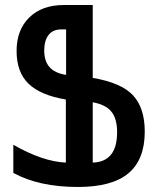

<svg xmlns="http://www.w3.org/2000/svg" viewBox="-20 -734 629 764"><path d="M33 -46V-158Q150 -91 242 -87V-338Q141 -355 93.5 -401Q46 -447 46 -531Q46 -615 96.5 -664.5Q147 -714 234 -714H349V-424Q462 -405 509 -355Q556 -305 556 -210Q556 -99 491 -44.5Q426 10 290 10Q135 10 33 -46ZM243 -617H224Q190 -617 173 -594.5Q156 -572 156 -533Q156 -491 177 -467Q198 -443 243 -436ZM446 -208Q446 -262 423 -290Q400 -318 349 -327V-87Q446 -90 446 -208Z"/></svg>

Font: Noto Sans Armenian Medium Cond
Style: Regular
Weight: 500
Width: 3
Designer: Monotype Design team
Foundry: Monotype Imaging Inc.
Version: Version 1.000